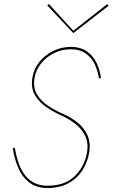

<svg xmlns="http://www.w3.org/2000/svg" viewBox="-20 -946 571 974"><path d="M55 -197 45 -193Q52 -146 70.5 -99.5Q89 -53 125 -23Q161 7 220 8Q282 8 327 -16.5Q372 -41 398.5 -83Q425 -125 433 -175Q440 -225 423 -261.5Q406 -298 373 -324.5Q340 -351 300 -368Q261 -385 224.5 -409Q188 -433 167.5 -467.5Q147 -502 155 -550Q162 -592 189 -625Q216 -658 255 -677Q294 -696 338 -696Q386 -696 416 -674Q446 -652 461.5 -618Q477 -584 482 -548L492 -550Q488 -588 471 -624.5Q454 -661 422 -684.5Q390 -708 338 -708Q292 -708 250 -687.5Q208 -667 179.5 -631.5Q151 -596 144 -550Q136 -499 158 -462.5Q180 -426 217.5 -401Q255 -376 294 -359Q331 -342 363 -317Q395 -292 412 -257Q429 -222 422 -175Q410 -102 359 -52.5Q308 -3 220 -4Q177 -4 147.5 -21.5Q118 -39 99.5 -67.5Q81 -96 70.5 -130Q60 -164 55 -197ZM352 -790 228 -926 220 -918 352 -778 531 -917 524 -925Z"/></svg>

Font: Jost* 200 Hairline Italic
Style: Italic
Weight: 100
Italic angle: -10°
Version: Version 3.200; ttfautohint (v0.97) -l 8 -r 50 -G 200 -x 14 -